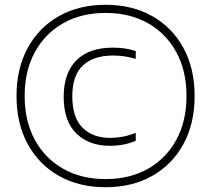

<svg xmlns="http://www.w3.org/2000/svg" viewBox="-20 -771 882 802"><path d="M421 11Q309.5 11 225.8 -36.5Q142 -84 95.5 -169.8Q49 -255.5 49 -370Q49 -484.5 95.5 -570.2Q142 -656 225.8 -703.5Q309.5 -751 421 -751Q532.5 -751 616.2 -703.5Q700 -656 746.5 -570.2Q793 -484.5 793 -370Q793 -255.5 746.5 -169.8Q700 -84 616.2 -36.5Q532.5 11 421 11ZM421 -23Q522.5 -23 598.5 -66.2Q674.5 -109.5 716.8 -187.5Q759 -265.5 759 -370Q759 -474.5 716.8 -552.5Q674.5 -630.5 598.5 -673.8Q522.5 -717 421 -717Q319.5 -717 243.5 -673.8Q167.5 -630.5 125.2 -552.5Q83 -474.5 83 -370Q83 -265.5 125.2 -187.5Q167.5 -109.5 243.5 -66.2Q319.5 -23 421 -23ZM438 -162Q352 -162 299 -213.5Q246 -265 246 -367Q246 -465.5 299 -518.8Q352 -572 451 -572Q476.5 -572 499.8 -568.8Q523 -565.5 547 -558V-525Q524 -532 501.2 -535.5Q478.5 -539 452 -539Q370.5 -539 326.2 -497.5Q282 -456 282 -369Q282 -280 324.8 -237.5Q367.5 -195 441 -195Q463 -195 489.8 -199.5Q516.5 -204 547 -216V-183Q521.5 -172 494.5 -167Q467.5 -162 438 -162Z"/></svg>

Font: Encode Sans Cnd Th
Style: Regular
Weight: 100
Width: 3
Designer: Multiple Designers
Foundry: Impallari Type
Version: Version 3.002; ttfautohint (v1.8.3) -l 8 -r 50 -G 200 -x 14 